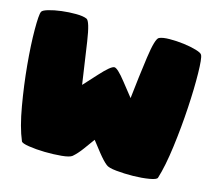

<svg xmlns="http://www.w3.org/2000/svg" viewBox="-106 -885 1153 1017"><g transform="rotate(15 471.0 -376.0)"><path d="M834 -25.4Q830.1 -14.6 791 -8.1Q752 -1.5 703.6 -0.7Q655.3 0 611.1 -4.4Q566.9 -8.8 554.2 -20.5Q534.2 -36.1 504.2 -73.7Q474.1 -111.3 458 -132.8Q439 -106.4 415 -73.7Q391.1 -41 367.2 -20.5Q354 -9.8 310.3 -5.6Q266.6 -1.5 218.5 -2.4Q170.4 -3.4 131.1 -9.5Q91.8 -15.6 87.9 -25.4Q58.6 -94.7 39.6 -205.1Q20.5 -315.4 10.5 -423.3Q0.5 -531.2 0.2 -614.5Q0 -697.8 7.8 -713.4Q11.2 -723.1 42 -732.2Q72.8 -741.2 112.3 -746.1Q151.9 -751 190.9 -750.7Q230 -750.5 250 -741.7Q269 -732.9 284.9 -625.5Q300.8 -518.1 318.4 -396.5Q332.5 -411.6 386.2 -470.7Q439.9 -529.8 459 -531.2Q476.1 -532.7 524.7 -470.9Q573.2 -409.2 584.5 -395.5Q597.7 -517.1 612.8 -625Q627.9 -732.9 647 -741.7Q666 -750.5 704.3 -750.7Q742.7 -751 781.5 -746.1Q820.3 -741.2 851.1 -732.2Q881.8 -723.1 885.7 -713.4Q894.5 -697.8 896 -615Q897.5 -532.2 891.1 -424.6Q884.8 -316.9 870.4 -206.3Q856 -95.7 834 -25.4Z"/></g></svg>

Font: ARCO
Style: Regular
Weight: 700
Designer: Rafael Olivo Díaz, Denis Ignatov
Foundry: Rafael Olivo Díaz
Version: Version 1.10 March 1, 2019